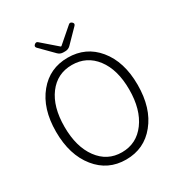

<svg xmlns="http://www.w3.org/2000/svg" viewBox="-214 -1074 1154 1233"><g transform="rotate(-30 363.0 -457.5)"><path d="M362 13Q228 13 145 -90Q60 -195 60 -367Q60 -538 145 -641Q228 -742 362 -742Q497 -742 580 -641Q665 -538 665 -367Q665 -194 580 -90Q497 13 362 13ZM362 -41Q471 -41 537 -130.5Q603 -220 603 -367.5Q603 -515 537 -601.5Q471 -688 362 -688Q253 -688 188 -601.5Q123 -515 123 -367Q123 -219 188.5 -130Q254 -41 362 -41ZM356 -785Q333 -785 317 -801L222 -897Q210 -910 224 -922Q237 -933 248 -923L360 -826H365L477 -923Q488 -933 501 -922Q515 -910 503 -897L454 -847L409 -801Q393 -785 370 -785Z"/></g></svg>

Font: GenSenRounded TW L
Style: Regular
Weight: 300
Version: Version 1.501;PS 1;hotconv 16.6.51;makeotf.lib2.5.65220